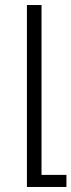

<svg xmlns="http://www.w3.org/2000/svg" viewBox="-20 -509 284 763"><path d="M87 234V-489H145V186H244V234Z"/></svg>

Font: Noto Sans Armenian Light
Style: Regular
Weight: 300
Designer: Monotype Design Team
Foundry: Monotype Imaging Inc.
Version: Version 2.007